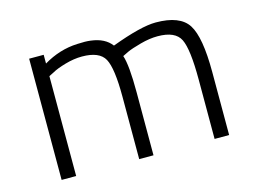

<svg xmlns="http://www.w3.org/2000/svg" viewBox="-76 -637 1019 765"><g transform="rotate(-15 434.0 -254.5)"><path d="M152 0H92V-500H152V-464Q219 -504 292 -507Q327 -509 348 -506Q405 -499 432 -463Q555 -509 616 -509Q716 -509 749.5 -456.5Q783 -404 783 -260V0H723V-245Q723 -370 702.5 -412Q682 -454 609 -454Q576 -454 537.5 -443.5Q499 -433 480.5 -424.5Q462 -416 457 -413Q471 -372 471 -260V0H412V-258Q412 -375 390.5 -414.5Q369 -454 297 -454Q264 -454 227.5 -443.5Q191 -433 172 -422L152 -412Z"/></g></svg>

Font: TitilliumText22L Lt
Style: Thin
Weight: 300
Designer: Campivisivi
Foundry: Campivisivi
Version: 1.000